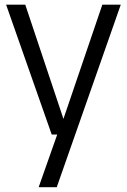

<svg xmlns="http://www.w3.org/2000/svg" viewBox="-20 -562 530 802"><path d="M196 0 5.5 -542.5H85.5L245 -65.5L407.5 -542.5H484.5L217 220H141.5L219 0Z"/></svg>

Font: Encode Sans Semi Condensed
Style: Regular
Weight: 400
Width: 4
Designer: Multiple Designers
Foundry: Impallari Type
Version: Version 3.000; ttfautohint (v1.8.3) -l 8 -r 50 -G 200 -x 14 